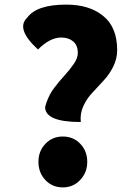

<svg xmlns="http://www.w3.org/2000/svg" viewBox="-20 -800 576 834"><path d="M331 -270Q176 -270 176 -335L181 -352Q194 -391 216 -419Q238 -448 261 -473Q284 -498 301 -523Q318 -548 318 -570Q318 -603 298 -620Q278 -637 246 -637Q197 -637 145 -585Q47 -675 98 -723Q139 -780 268 -780Q368 -780 428 -731Q489 -682 489 -582Q489 -544 471 -509Q454 -475 429 -449Q405 -423 381 -397Q357 -372 342 -339Q327 -306 331 -270ZM253 14Q207 14 177 -18Q147 -50 147 -97Q147 -144 177 -175Q207 -207 253 -207Q299 -207 329 -175Q359 -144 359 -97Q359 -50 328 -18Q298 14 253 14Z"/></svg>

Font: Swei Half Moon CJK SC
Style: Black
Weight: 900
Version: Version 2.071